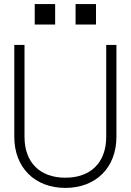

<svg xmlns="http://www.w3.org/2000/svg" viewBox="-20 -920 640 940"><path d="M550 -250V-700H500V-250C500 -125 425 -50 300 -50C175 -50 100 -125 100 -250V-700H50V-250C50 -100 150 0 300 0C450 0 550 -100 550 -250ZM150 -800H250V-900H150ZM350 -800H450V-900H350Z"/></svg>

Font: LS-VG5000 Light
Style: Regular
Weight: 400
Designer: Justin Bihan, 2021
Foundry: Justin Bihan, 2021
Version: Version 1.000;Glyphs 3.1.2 (3151)